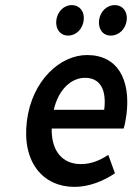

<svg xmlns="http://www.w3.org/2000/svg" viewBox="-20 -718 544 750"><path d="M85 -245C65 -83 149 12 271 12C327 12 383 -10 429 -41L403 -113C368 -90 334 -77 296 -77C225 -77 180 -127 182 -216H463C467 -228 471 -248 474 -270C491 -407 440 -503 320 -503C216 -503 105 -405 85 -245ZM190 -289C209 -371 260 -414 312 -414C372 -414 397 -367 387 -289ZM246 -579C278 -579 303 -605 307 -639C311 -672 292 -698 260 -698C229 -698 204 -672 200 -639C196 -605 215 -579 246 -579ZM413 -579C445 -579 471 -605 475 -639C479 -672 460 -698 428 -698C396 -698 371 -672 367 -639C363 -605 381 -579 413 -579Z"/></svg>

Font: Falling Sky
Style: CondObl
Weight: 400
Designer: Paul D. Hunt
Foundry: Adobe Systems Incorporated
Version: Version 1.02